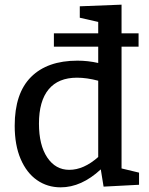

<svg xmlns="http://www.w3.org/2000/svg" viewBox="-20 -793 637 823"><path d="M501 -71 576 -53V-1L424 7L412 -67Q329 10 240 10Q183 10 138.5 -21Q94 -52 68.5 -111.5Q43 -171 43 -254Q43 -393 113 -463Q183 -533 312 -533Q357 -533 401 -523V-593H211V-650H401V-699L322 -717V-766L501 -773V-650H574V-593H501ZM277 -65Q339 -65 401 -120V-447Q352 -460 310 -460Q230 -460 188.5 -410Q147 -360 147 -263Q147 -171 182.5 -118Q218 -65 277 -65Z"/></svg>

Font: Bitter Pro Medium
Style: Regular
Weight: 500
Designer: Sol Matas, and Bitter project Authors
Foundry: Sol Matas
Version: Version 1.010